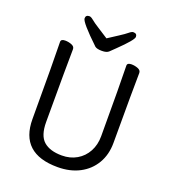

<svg xmlns="http://www.w3.org/2000/svg" viewBox="-163 -1021 1035 1164"><g transform="rotate(20 355.0 -439.0)"><path d="M343 24Q101 24 101 -198Q101 -586 98 -695Q98 -713 125 -713Q147 -713 167 -705Q187 -697 187 -680Q185 -584 185 -210Q185 -122 225.5 -86.5Q266 -51 343 -51Q397 -51 439 -75.5Q481 -100 504.5 -143.5Q528 -187 528 -242Q528 -595 525 -697Q525 -715 552 -715Q574 -715 594 -707Q614 -699 614 -682Q612 -594 612 -230Q612 -154 578 -96.5Q544 -39 483.5 -7.5Q423 24 343 24ZM355 -730Q323 -730 310 -740Q189 -855 189 -880Q189 -902 213 -902Q223 -902 239 -888.5Q255 -875 289 -853.5Q323 -832 355 -811Q387 -832 420.5 -853.5Q454 -875 470 -888.5Q486 -902 496 -902Q520 -902 520 -880Q520 -860 432 -775Q412 -756 399 -743Q386 -730 355 -730Z"/></g></svg>

Font: LXGW WenKai Medium
Style: Regular
Weight: 500
Designer: LXGW / Fontworks Inc.
Foundry: LXGW / Fontworks Inc.
Version: Version 1.501; October 10, 2024